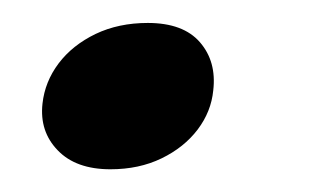

<svg xmlns="http://www.w3.org/2000/svg" viewBox="-20 -141 274 169"><path d="M77.2 8Q46.8 8 30.8 -8.7Q14.7 -25.3 17.4 -49.8Q19.5 -69.1 31.6 -85.2Q43.8 -101.3 64.1 -111.1Q84.4 -120.8 110.1 -120.8Q141.3 -120.8 156 -103.8Q170.7 -86.8 167.7 -61.4Q165.9 -42.8 154 -27Q142 -11.2 122.2 -1.6Q102.4 8 77.2 8Z"/></svg>

Font: Fraunces
Style: Italic
Weight: 900
Italic angle: -16°
Version: Version 1.000;[0bf87f6ff]